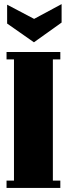

<svg xmlns="http://www.w3.org/2000/svg" viewBox="-20 -925 329 945"><path d="M12.2 -632.8V-668.9H276.9V-632.8H240.2V-36.1H276.9V0H12.2V-36.1H48.8V-632.8ZM147 -716.8 15.1 -809.1V-901.9L147.9 -832L283.2 -904.8V-814Z"/></svg>

Font: Lletraferida
Style: Heavy
Weight: 900
Designer: Josep Patau Bellart
Foundry: Josep Patau Bellart
Version: Version 1.000